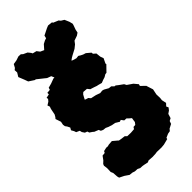

<svg xmlns="http://www.w3.org/2000/svg" viewBox="-296 -988 1084 1084"><g transform="rotate(-45 246.0 -446.5)"><path d="M152 19 134 18 120 11 100 10 85 5 65 3 40 -14 12 -28 9 -40 7 -70 1 -84 2 -114 -1 -136 3 -146 18 -160 34 -182 53 -184 58 -194 80 -199 91 -198 103 -201 129 -203 154 -182 159 -177 176 -174 200 -171 210 -161 238 -160 265 -162 272 -173 287 -174 297 -187 299 -202 301 -214 288 -225 278 -235 261 -236 249 -252 238 -248 215 -262 194 -266 172 -273 157 -280 139 -282 126 -288 121 -300 96 -310 88 -317 73 -327 69 -339 55 -344 45 -359 42 -372 22 -381 18 -393 9 -409 17 -423 9 -439 1 -450 -1 -463 3 -483 -8 -516 -1 -524 7 -538 14 -574 19 -588 14 -602 33 -614 43 -626 41 -636 64 -641V-653L86 -655L90 -668L116 -675L143 -685L157 -688L161 -686L188 -687L206 -696L243 -689L279 -691L295 -682L318 -675L335 -677L346 -670L360 -663L376 -658L401 -637L402 -627L417 -614L420 -586L427 -567L413 -538L414 -532L380 -497L370 -496L355 -487L339 -482L321 -475L299 -481L289 -483L278 -487L266 -491L250 -496L238 -511L224 -512L211 -513L201 -504L197 -497L191 -486L186 -476L194 -473L207 -469L217 -457L231 -454L249 -450L263 -445L274 -441L292 -443L303 -440L328 -426L345 -424L358 -411L366 -410L380 -399L405 -381L412 -368L444 -346L464 -322L461 -311L487 -286L491 -273L500 -245L493 -211L494 -183L492 -166L498 -139L484 -124L490 -111L479 -97L463 -86L455 -60L440 -52L434 -35L409 -22L400 -11L383 -8L360 2L358 10L323 19L302 21L265 20L252 22L228 23L198 21L188 26L164 21ZM229 -654 224 -660 185 -669 152 -690 146 -704 122 -713 111 -722 72 -753 65 -754 33 -775 25 -797 11 -832 25 -855 24 -874 34 -882 45 -902 70 -906 94 -914 112 -913 122 -904 146 -893 159 -877 163 -869 187 -863 200 -846 222 -836 245 -862 264 -872 277 -876 281 -893 321 -913 336 -919 364 -916 367 -910 398 -897 406 -887 424 -876 436 -848 441 -828 439 -820 429 -792 425 -773 410 -763 381 -753 368 -736 348 -720 314 -702 302 -695 261 -665 241 -664Z"/></g></svg>

Font: Winky Rough Black
Style: Regular
Weight: 900
Designer: Simon Atzbach
Foundry: typofactur
Version: Version 1.206; ttfautohint (v1.8.4.7-5d5b)